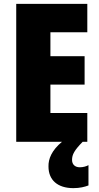

<svg xmlns="http://www.w3.org/2000/svg" viewBox="-20 -800 515 994"><path d="M353 28C353 0 365 -22 408 -66H432V-215H241V-362H418V-509H241V-633H432V-780H64V-66H301C247 -21 230 23 231 62C231 132 278 174 360 174C394 174 420 167 438 160V55C427 61 411 66 393 66C368 66 353 51 353 28Z"/></svg>

Font: Noto Sans Malayalam UI Condensed Black
Style: Regular
Weight: 900
Width: 3
Designer: Jelle Bosma - Monotype Design Team
Foundry: Monotype Imaging Inc.
Version: Version 2.104